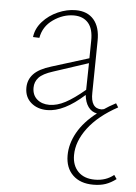

<svg xmlns="http://www.w3.org/2000/svg" viewBox="-51 -452 555 781"><g transform="rotate(5 226.0 -61.5)"><path d="M452 258Q431 274 409.5 281.5Q388 289 359 289Q306 289 275.5 259.5Q245 230 245 179Q245 132 271 85.5Q297 39 349 -1Q327 -5 313.5 -23.5Q300 -42 297 -72Q214 3 146 3Q106 3 80 -19.5Q54 -42 54 -80Q54 -113 76 -136.5Q98 -160 148 -175L299 -222L300 -293Q301 -342 280 -366Q259 -390 221 -390Q177 -390 137 -362Q97 -334 89 -287L63 -288Q67 -323 92.5 -351.5Q118 -380 154.5 -396Q191 -412 227 -412Q275 -412 301 -381.5Q327 -351 326 -295L323 -84Q321 -19 366 -19Q368 -19 376 -21Q393 -33 423 -49L433 -33Q354 10 312.5 65Q271 120 271 176Q271 218 295.5 243Q320 268 364 268Q409 268 441 242ZM153 -19Q184 -19 218 -37Q252 -55 297 -93L299 -202L156 -155Q115 -142 99 -124.5Q83 -107 83 -83Q83 -53 102.5 -36Q122 -19 153 -19Z"/></g></svg>

Font: Ysabeau Extralight
Style: Regular
Weight: 200
Designer: Christian Thalmann (Catharsis Fonts)
Version: Version 0.003